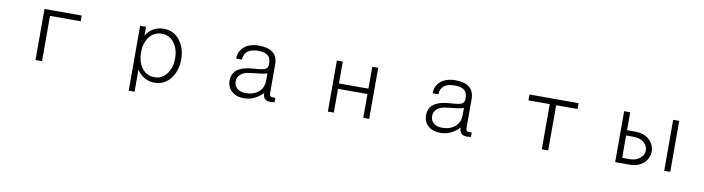

<svg xmlns="http://www.w3.org/2000/svg" viewBox="-28 -1157 7057 1925"><g transform="rotate(10 3500.0 -194.5)"><path d="M313.5 -518.6V1H379.9V-460H692.4V-518.6Z M1287.1 141.6H1346.7V-84Q1377.9 -34.2 1423.8 -8.8Q1468.8 17.6 1526.4 17.6Q1631.8 17.6 1694.3 -68.4Q1751 -145.5 1751 -256.8Q1751 -369.1 1694.3 -446.3Q1631.8 -531.2 1526.4 -531.2Q1468.8 -531.2 1421.9 -504.9Q1378.9 -479.5 1346.7 -431.6V-518.6H1287.1ZM1516.6 -478.5Q1597.7 -478.5 1645.5 -410.2Q1689.5 -347.7 1689.5 -257.8Q1689.5 -167 1645.5 -105.5Q1597.7 -36.1 1516.6 -36.1Q1433.6 -36.1 1384.8 -105.5Q1341.8 -168 1341.8 -257.8Q1341.8 -347.7 1384.8 -410.2Q1433.6 -478.5 1516.6 -478.5Z M2629.9 -73.2V-65.4Q2629.9 -30.3 2648.4 -12.7Q2667 5.9 2704.1 5.9Q2713.9 5.9 2720.7 4.9Q2733.4 3.9 2747.1 2V-43H2724.6Q2699.2 -43 2692.4 -54.7Q2687.5 -62.5 2687.5 -89.8V-373Q2687.5 -451.2 2638.7 -491.2Q2590.8 -530.3 2497.1 -530.3Q2402.3 -530.3 2347.7 -484.4Q2293 -439.5 2292 -362.3H2350.6Q2353.5 -419.9 2390.6 -449.2Q2427.7 -477.5 2497.1 -477.5Q2567.4 -477.5 2597.7 -450.2Q2627 -424.8 2627 -364.3Q2627 -328.1 2600.6 -313.5Q2581.1 -301.8 2536.1 -297.9L2508.8 -295.9Q2452.1 -292 2424.8 -287.1Q2380.9 -280.3 2349.6 -264.6Q2307.6 -247.1 2287.1 -213.9Q2265.6 -180.7 2265.6 -134.8Q2265.6 -67.4 2311.5 -26.4Q2358.4 15.6 2437.5 15.6Q2492.2 15.6 2540 -6.8Q2587.9 -29.3 2629.9 -73.2ZM2627 -271.5V-198.2Q2627 -125 2576.2 -81.1Q2526.4 -38.1 2445.3 -38.1Q2390.6 -38.1 2358.4 -65.4Q2327.1 -91.8 2327.1 -136.7Q2327.1 -178.7 2356.4 -206.1Q2387.7 -236.3 2446.3 -243.2L2506.8 -251Q2552.7 -254.9 2572.3 -258.8Q2605.5 -263.7 2627 -271.5Z M3290 1H3350.6V-241.2H3650.4V1H3710.9V-518.6H3650.4V-295.9H3350.6V-518.6H3290Z M4629.9 -73.2V-65.4Q4629.9 -30.3 4648.4 -12.7Q4667 5.9 4704.1 5.9Q4713.9 5.9 4720.7 4.9Q4733.4 3.9 4747.1 2V-43H4724.6Q4699.2 -43 4692.4 -54.7Q4687.5 -62.5 4687.5 -89.8V-373Q4687.5 -451.2 4638.7 -491.2Q4590.8 -530.3 4497.1 -530.3Q4402.3 -530.3 4347.7 -484.4Q4293 -439.5 4292 -362.3H4350.6Q4353.5 -419.9 4390.6 -449.2Q4427.7 -477.5 4497.1 -477.5Q4567.4 -477.5 4597.7 -450.2Q4627 -424.8 4627 -364.3Q4627 -328.1 4600.6 -313.5Q4581.1 -301.8 4536.1 -297.9L4508.8 -295.9Q4452.1 -292 4424.8 -287.1Q4380.9 -280.3 4349.6 -264.6Q4307.6 -247.1 4287.1 -213.9Q4265.6 -180.7 4265.6 -134.8Q4265.6 -67.4 4311.5 -26.4Q4358.4 15.6 4437.5 15.6Q4492.2 15.6 4540 -6.8Q4587.9 -29.3 4629.9 -73.2ZM4627 -271.5V-198.2Q4627 -125 4576.2 -81.1Q4526.4 -38.1 4445.3 -38.1Q4390.6 -38.1 4358.4 -65.4Q4327.1 -91.8 4327.1 -136.7Q4327.1 -178.7 4356.4 -206.1Q4387.7 -236.3 4446.3 -243.2L4506.8 -251Q4552.7 -254.9 4572.3 -258.8Q4605.5 -263.7 4627 -271.5Z M5467.8 1H5533.2V-459H5751V-518.6H5251V-459H5467.8Z M6214.8 0H6362.3Q6451.2 0 6505.9 -51.8Q6556.6 -99.6 6556.6 -168Q6556.6 -236.3 6505.9 -284.2Q6451.2 -335.9 6362.3 -335.9H6276.4V-518.6H6214.8ZM6276.4 -282.2H6352.5Q6418 -282.2 6458 -248Q6497.1 -215.8 6497.1 -168Q6497.1 -122.1 6458 -89.8Q6418 -54.7 6352.5 -54.7H6276.4ZM6713.9 -518.6V0H6775.4V-518.6Z"/></g></svg>

Font: DotumChe
Style: Regular
Weight: 400
Monospace: yes
Version: Version 2.21